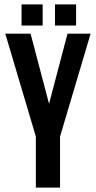

<svg xmlns="http://www.w3.org/2000/svg" viewBox="-20 -853 436 873"><path d="M143 0H253V-232L392 -700H287L203 -381L119 -700H4L143 -232ZM78 -833V-737H174V-833ZM230 -833V-737H326V-833Z"/></svg>

Font: Bebas Neue
Style: Bold
Weight: 700
Designer: Ryoichi Tsunekawa
Foundry: Ryoichi Tsunekawa
Version: Version 1.300